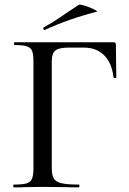

<svg xmlns="http://www.w3.org/2000/svg" viewBox="-20 -807 557 827"><path d="M40 -12Q77 -12 94 -17Q111 -22 117.5 -36.5Q124 -51 124 -81V-544Q124 -574 118 -588Q112 -602 95.5 -607.5Q79 -613 43 -613Q40 -613 40 -619Q40 -625 43 -625H469Q479 -625 479 -616L481 -474Q481 -471 475.5 -470.5Q470 -470 469 -473Q462 -536 428.5 -569Q395 -602 341 -602H277Q234 -602 218.5 -589.5Q203 -577 203 -543V-85Q203 -53 211.5 -38.5Q220 -24 244 -18Q268 -12 320 -12Q322 -12 322 -6Q322 0 320 0Q279 0 256 -1L162 -2L92 -1Q73 0 40 0Q37 0 37 -6Q37 -12 40 -12ZM172 -678Q168 -678 166.5 -682.5Q165 -687 168 -689Q214 -714 266 -751Q313 -782 319 -786Q324 -789 346.5 -782Q369 -775 386.5 -766Q404 -757 395 -756Q277 -726 173 -678Z"/></svg>

Font: Cormorant SC Medium
Style: Regular
Weight: 500
Designer: Christian Thalmann (Catharsis Fonts)
Foundry: Catharsis Fonts
Version: Version 4.000